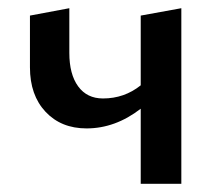

<svg xmlns="http://www.w3.org/2000/svg" viewBox="-20 -448 530 468"><path d="M323 -410 422 -428V0H323V-183Q261 -135 191 -135Q129 -135 91 -175.5Q53 -216 53 -284V-410L149 -428V-319Q149 -267 170.5 -237.5Q192 -208 231 -208Q283 -208 323 -240Z"/></svg>

Font: EauTestInfant Semibold
Style: Italic
Weight: 600
Italic angle: -12°
Designer: Christian Thalmann (Catharsis Fonts)
Version: Version 0.001;PS 000.001;hotconv 1.0.88;makeotf.lib2.5.64775